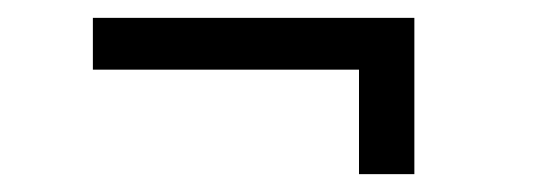

<svg xmlns="http://www.w3.org/2000/svg" viewBox="-20 -342 603 215"><path d="M382 -264H84V-322H444V-147H382Z"/></svg>

Font: Bellota
Style: Regular
Weight: 400
Designer: Kemie Guaida
Foundry: Kemie Guaida
Version: Version 4.001